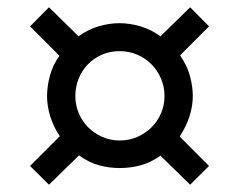

<svg xmlns="http://www.w3.org/2000/svg" viewBox="-20 -566 661 530"><path d="M115.2 -56.2 63 -107.9 145 -189.9Q127 -217.3 118.4 -245.6Q109.9 -273.9 109.9 -300.8Q109.9 -328.1 117.7 -356.9Q125.5 -385.7 144 -412.1L63 -493.2L115.2 -545.9L196.8 -465.8Q224.6 -485.8 253.7 -493.9Q282.7 -502 310.1 -502Q337.9 -502 367.2 -493.4Q396.5 -484.9 422.9 -465.8L504.9 -545.9L557.1 -493.2L477.1 -413.1Q496.6 -385.3 504.4 -356.2Q512.2 -327.1 512.2 -300.8Q512.2 -273.9 503.4 -245.8Q494.6 -217.8 476.1 -189L557.1 -107.9L504.9 -56.2L422.9 -136.2Q396 -117.2 367.7 -109.6Q339.4 -102.1 310.1 -102.1Q282.7 -102.1 253.9 -109.6Q225.1 -117.2 198.2 -137.2ZM434.1 -300.8Q434.1 -326.7 424.3 -349.4Q414.6 -372.1 397.7 -388.9Q380.9 -405.8 358.4 -415.3Q335.9 -424.8 310.1 -424.8Q283.2 -424.8 260.7 -414.8Q238.3 -404.8 222.2 -387.9Q206.1 -371.1 197 -348.6Q188 -326.2 188 -300.8Q188 -275.9 197.5 -253.4Q207 -231 223.6 -214.4Q240.2 -197.8 262.5 -188Q284.7 -178.2 310.1 -178.2Q336.4 -178.2 358.9 -188Q381.3 -197.8 398.2 -214.4Q415 -231 424.6 -253.4Q434.1 -275.9 434.1 -300.8Z"/></svg>

Font: Lorenzo Sans Medium
Style: Regular
Weight: 500
Foundry: Intel Corporation
Version: Version 1.00; ttfautohint (v1.5)